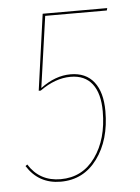

<svg xmlns="http://www.w3.org/2000/svg" viewBox="-44 -554 437 599"><g transform="rotate(-5 174.5 -254.5)"><path d="M314 -517.6 312 -510.3H119.1L87.4 -287.1Q133.8 -321.8 181.6 -321.8Q229.5 -321.8 254.9 -289.6Q280.3 -257.3 280.3 -197.8Q280.3 -107.9 237.3 -49.3Q194.3 9.3 122.6 9.3Q53.7 9.3 17.1 -48.8L22.9 -53.2Q57.1 1.5 123 1.5Q191.4 1.5 231.7 -54.7Q272 -110.8 272 -197.8Q272 -254.4 248.8 -284.2Q225.6 -314 181.2 -314Q133.3 -314 85 -279.3H78.6L111.8 -517.6Z"/></g></svg>

Font: Fira Sans Compressed Eight
Style: Italic
Weight: 100
Width: 3
Italic angle: -8°
Designer: Carrois Corporate & Edenspiekermann AG
Foundry: Carrois Corporate GbR & Edenspiekermann AG
Version: Version 4.203;PS 004.203;hotconv 1.0.88;makeotf.lib2.5.64775